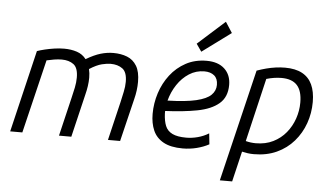

<svg xmlns="http://www.w3.org/2000/svg" viewBox="-60 -877 1992 1164"><g transform="rotate(5 936.0 -295.5)"><path d="M24 0 143 -499Q163 -506 190 -512.5Q217 -519 247.5 -523.5Q278 -528 307 -528Q349 -528 384 -516.5Q419 -505 441 -476Q490 -505 529 -516.5Q568 -528 606 -528Q653 -528 690 -513.5Q727 -499 748.5 -463.5Q770 -428 770 -366Q770 -341 766.5 -314Q763 -287 756 -260L693 0H619L675 -235Q682 -267 689 -299Q696 -331 696 -360Q696 -419 667.5 -440Q639 -461 595 -461Q574 -461 542.5 -453.5Q511 -446 467 -418Q470 -406 471.5 -393Q473 -380 473 -366Q473 -341 469 -314Q465 -287 458 -260L396 0H321L377 -235Q385 -267 391.5 -299Q398 -331 398 -360Q398 -419 370 -440Q342 -461 298 -461Q276 -461 251.5 -457Q227 -453 206 -448L98 0Z M1075 12Q1001 12 957 -12.5Q913 -37 894 -80.5Q875 -124 875 -181Q875 -246 895 -308Q915 -370 953.5 -420Q992 -470 1047.5 -500Q1103 -530 1174 -530Q1244 -530 1283 -493.5Q1322 -457 1322 -396Q1322 -322 1275 -282Q1228 -242 1144 -226Q1060 -210 949 -205Q949 -201 949 -196.5Q949 -192 949 -188Q951 -144 963 -114.5Q975 -85 1005.5 -70Q1036 -55 1090 -55Q1125 -55 1160.5 -64.5Q1196 -74 1227 -93L1234 -27Q1201 -9 1159.5 1.5Q1118 12 1075 12ZM958 -269Q1069 -272 1132 -287Q1195 -302 1221.5 -328Q1248 -354 1248 -390Q1248 -428 1225.5 -446.5Q1203 -465 1166 -465Q1115 -465 1073 -438Q1031 -411 1001.5 -366.5Q972 -322 958 -269ZM1136 -582 1104 -628 1269 -776 1311 -711Z M1316 185 1480 -497Q1508 -507 1536.5 -514.5Q1565 -522 1594 -526Q1623 -530 1651 -530Q1714 -530 1755 -508Q1796 -486 1816 -443Q1836 -400 1836 -337Q1836 -269 1814 -207Q1792 -145 1749.5 -96Q1707 -47 1646 -19Q1585 9 1507 9Q1488 9 1470 6.5Q1452 4 1435 0L1391 185ZM1513 -58Q1573 -58 1619 -81Q1665 -104 1696.5 -142.5Q1728 -181 1744.5 -229Q1761 -277 1761 -327Q1761 -398 1730 -432Q1699 -466 1635 -466Q1613 -466 1590 -462.5Q1567 -459 1543 -452L1452 -66Q1467 -62 1482.5 -60Q1498 -58 1513 -58Z"/></g></svg>

Font: Ubuntu Sans
Style: Italic
Weight: 400
Italic angle: -13.5°
Designer: Dalton Maag Ltd
Foundry: Dalton Maag Ltd
Version: Version 1.006